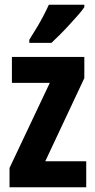

<svg xmlns="http://www.w3.org/2000/svg" viewBox="-20 -786 400 806"><path d="M342 0H20V-81L189 -438H30V-547H334V-458L170 -109H342ZM334 -756Q325 -742 308.5 -723.5Q292 -705 272.5 -683.5Q253 -662 233 -642Q213 -622 196 -606H103V-619Q120 -646 135 -671Q150 -696 162.5 -720Q175 -744 185 -766H334Z"/></svg>

Font: Noto Sans Khmer ExtraCondensed
Style: Bold
Weight: 700
Width: 2
Designer: Danh Hong and the Monotype Design Team
Foundry: Monotype Imaging Inc.
Version: Version 2.004